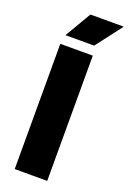

<svg xmlns="http://www.w3.org/2000/svg" viewBox="-177 -1008 713 1066"><g transform="rotate(20 179.0 -475.0)"><path d="M60 0V-740H252V0ZM70.5 -795 161.5 -950H358.5L240 -795Z"/></g></svg>

Font: Encode Sans SC ExtraBold
Style: Regular
Weight: 800
Version: Version 3.002